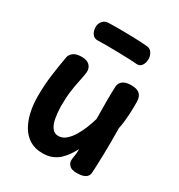

<svg xmlns="http://www.w3.org/2000/svg" viewBox="-185 -906 972 1042"><g transform="rotate(30 301.0 -384.5)"><path d="M233 12Q187 12 153.5 -8.5Q120 -29 99 -65Q78 -101 68 -147Q58 -193 58 -243Q58 -314 66.5 -377.5Q75 -441 86 -502Q89 -521 106.5 -534.5Q124 -548 158 -548Q193 -548 209 -531Q225 -514 223 -488Q219 -458 212 -426.5Q205 -395 199.5 -355Q194 -315 194 -258Q195 -219 201 -185.5Q207 -152 222 -132Q237 -112 261 -112Q287 -112 308 -130Q329 -148 346 -176Q363 -204 375.5 -236Q388 -268 396 -296Q395 -353 395 -405.5Q395 -458 397 -501Q399 -522 416 -535.5Q433 -549 467 -549Q496 -549 511.5 -540.5Q527 -532 533 -517.5Q539 -503 539 -485Q539 -471 539 -451Q539 -431 537.5 -408Q536 -385 533.5 -361Q531 -337 526 -314Q527 -223 525.5 -156.5Q524 -90 521 -33Q520 -10 501.5 1Q483 12 450 12Q415 12 402 -2.5Q389 -17 389 -32Q389 -42 391 -52.5Q393 -63 394.5 -76.5Q396 -90 396 -107Q385 -87 371 -66Q357 -45 338 -27Q319 -9 293.5 1.5Q268 12 233 12ZM189 -668Q167 -667 154.5 -684Q142 -701 142 -727Q142 -748 155.5 -763.5Q169 -779 189 -780Q207 -781 240 -781Q273 -781 310.5 -780.5Q348 -780 381.5 -778.5Q415 -777 433 -775Q455 -774 466.5 -756.5Q478 -739 478 -719Q478 -694 466.5 -677.5Q455 -661 433 -663Q415 -665 382 -666Q349 -667 311 -668Q273 -669 240 -669Q207 -669 189 -668Z"/></g></svg>

Font: Playpen Sans SemiBold
Style: Regular
Weight: 600
Designer: Laura Meseguer, Veronika Burian, José Scaglione
Foundry: TypeTogether
Version: Version 1.001